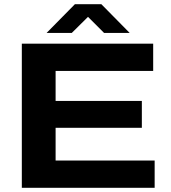

<svg xmlns="http://www.w3.org/2000/svg" viewBox="-20 -895 814 915"><path d="M84 0V-687H710V-557H245V-414H656V-286H245V-130H717V0ZM202 -738 337 -875H463L598 -738H476L369 -845H430L322 -738Z"/></svg>

Font: Archivo SemiExpanded
Style: Bold
Weight: 700
Width: 6
Designer: Hector Gatti
Foundry: Omnibus-Type
Version: Version 2.001